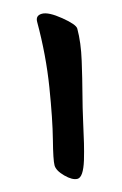

<svg xmlns="http://www.w3.org/2000/svg" viewBox="-115 -802 532 840"><g transform="rotate(-15 151.0 -382.0)"><path d="M297 -648Q297 -585 279 -506.5Q261 -428 245 -367Q229 -306 216.5 -249Q204 -192 195.5 -156.5Q187 -121 176 -84Q154 -13 128 -13Q105 -13 75.5 -42.5Q46 -72 46 -96Q46 -120 68 -206Q90 -292 112.5 -431.5Q135 -571 135 -722Q135 -751 164.5 -751Q194 -751 245.5 -709Q297 -667 297 -648Z"/></g></svg>

Font: Kalam
Style: Bold
Weight: 700
Version: Version 2.001;PS 1.0;hotconv 1.0.79;makeotf.lib2.5.61930; tt